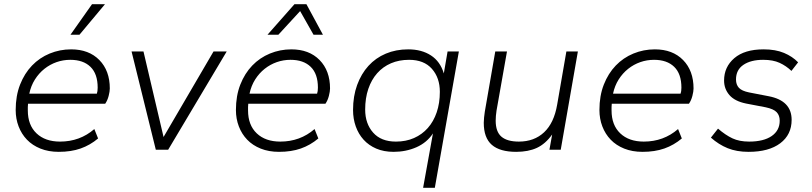

<svg xmlns="http://www.w3.org/2000/svg" viewBox="-20 -716 3881 918"><path d="M261 10Q212 10 173.5 -5.5Q135 -21 109 -48Q83 -75 69 -111.5Q55 -148 55 -190Q55 -258 76 -311.5Q97 -365 133 -402.5Q169 -440 217.5 -460Q266 -480 320 -480Q405 -480 455 -429Q505 -378 505 -293Q505 -279 499.5 -257.5Q494 -236 483 -220H114Q113 -212 113 -204Q113 -196 113 -188Q113 -118 154.5 -78.5Q196 -39 267 -39Q362 -39 431 -99L449 -54Q411 -22 365.5 -6Q320 10 261 10ZM316 -430Q282 -430 250.5 -419Q219 -408 192.5 -387Q166 -366 147 -336Q128 -306 120 -268H443Q447 -279 447 -297Q447 -363 412.5 -396.5Q378 -430 316 -430ZM317 -550 420 -696H482L360 -550Z M725 0 609 -470H666L762 -61L1001 -470H1064L784 0Z M1314 10Q1265 10 1226.5 -5.5Q1188 -21 1162 -48Q1136 -75 1122 -111.5Q1108 -148 1108 -190Q1108 -258 1129 -311.5Q1150 -365 1186 -402.5Q1222 -440 1270.5 -460Q1319 -480 1373 -480Q1458 -480 1508 -429Q1558 -378 1558 -293Q1558 -279 1552.5 -257.5Q1547 -236 1536 -220H1167Q1166 -212 1166 -204Q1166 -196 1166 -188Q1166 -118 1207.5 -78.5Q1249 -39 1320 -39Q1415 -39 1484 -99L1502 -54Q1464 -22 1418.5 -6Q1373 10 1314 10ZM1369 -430Q1335 -430 1303.5 -419Q1272 -408 1245.5 -387Q1219 -366 1200 -336Q1181 -306 1173 -268H1496Q1500 -279 1500 -297Q1500 -363 1465.5 -396.5Q1431 -430 1369 -430ZM1479 -550 1415 -663 1311 -550H1259L1388 -696H1445L1524 -550Z M1862 10Q1815 10 1779 -5.5Q1743 -21 1718.5 -48Q1694 -75 1681 -111.5Q1668 -148 1668 -190Q1668 -256 1687.5 -309.5Q1707 -363 1741.5 -401Q1776 -439 1824.5 -459.5Q1873 -480 1932 -480Q1996 -480 2040.5 -451Q2085 -422 2102 -365L2120 -470H2174L2059 182H2003L2050 -78Q2021 -34 1971 -12Q1921 10 1862 10ZM1873 -39Q1921 -39 1959.5 -56Q1998 -73 2025.5 -104Q2053 -135 2068 -179Q2083 -223 2083 -277Q2083 -344 2045 -387Q2007 -430 1936 -430Q1888 -430 1849.5 -413.5Q1811 -397 1783.5 -366Q1756 -335 1741 -291Q1726 -247 1726 -192Q1726 -125 1764 -82Q1802 -39 1873 -39Z M2448 10Q2370 10 2331.5 -23.5Q2293 -57 2293 -129Q2293 -141 2294.5 -154.5Q2296 -168 2298 -182L2348 -470H2404L2354 -187Q2352 -174 2351 -162Q2350 -150 2350 -139Q2350 -86 2377.5 -62.5Q2405 -39 2461 -39Q2534 -39 2581.5 -83.5Q2629 -128 2644 -216L2688 -470H2743L2661 0H2607L2620 -73Q2588 -28 2547 -9Q2506 10 2448 10Z M3052 10Q3003 10 2964.5 -5.5Q2926 -21 2900 -48Q2874 -75 2860 -111.5Q2846 -148 2846 -190Q2846 -258 2867 -311.5Q2888 -365 2924 -402.5Q2960 -440 3008.5 -460Q3057 -480 3111 -480Q3196 -480 3246 -429Q3296 -378 3296 -293Q3296 -279 3290.5 -257.5Q3285 -236 3274 -220H2905Q2904 -212 2904 -204Q2904 -196 2904 -188Q2904 -118 2945.5 -78.5Q2987 -39 3058 -39Q3153 -39 3222 -99L3240 -54Q3202 -22 3156.5 -6Q3111 10 3052 10ZM3107 -430Q3073 -430 3041.5 -419Q3010 -408 2983.5 -387Q2957 -366 2938 -336Q2919 -306 2911 -268H3234Q3238 -279 3238 -297Q3238 -363 3203.5 -396.5Q3169 -430 3107 -430Z M3559 10Q3502 10 3459 -7.5Q3416 -25 3379 -58L3413 -101Q3449 -70 3482 -54.5Q3515 -39 3562 -39Q3631 -39 3669.5 -65.5Q3708 -92 3708 -139Q3708 -164 3693.5 -179.5Q3679 -195 3641 -203L3547 -221Q3493 -232 3467.5 -261.5Q3442 -291 3442 -331Q3442 -396 3491 -438Q3540 -480 3631 -480Q3688 -480 3728.5 -463Q3769 -446 3796 -418L3764 -377Q3739 -401 3707.5 -415.5Q3676 -430 3629 -430Q3570 -430 3534.5 -406Q3499 -382 3499 -336Q3499 -311 3513 -296Q3527 -281 3562 -274L3655 -256Q3765 -235 3765 -143Q3765 -72 3710.5 -31Q3656 10 3559 10Z"/></svg>

Font: Celebes Light
Style: Italic
Weight: 300
Italic angle: -10°
Designer: Anugrah Pasau
Foundry: Lafontype
Version: Version 1.000; ttfautohint (v1.8.4)